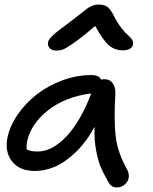

<svg xmlns="http://www.w3.org/2000/svg" viewBox="-20 -745 670 839"><path d="M226.1 -523.9Q207.5 -523.9 197.5 -534.4Q187.5 -544.9 189.9 -560.1Q192.4 -572.8 209.7 -589.4Q227.1 -606 288.1 -650.9Q307.1 -665 330.6 -683.8Q354 -702.6 362.5 -708.7Q371.1 -714.8 383.8 -720Q396.5 -725.1 411.1 -725.1Q435.5 -725.1 449.7 -714.6Q463.9 -704.1 478 -674.8Q492.7 -645.5 510.3 -623Q527.8 -600.6 539.1 -591.3Q550.3 -582 556.9 -571.8Q563.5 -561.5 561 -549.8Q559.1 -538.6 546.9 -531.7Q534.7 -524.9 518.1 -524.9Q482.4 -524.9 456.8 -546.1Q431.2 -567.4 396 -631.8Q338.4 -582 302.2 -557.1Q266.1 -532.2 253.7 -528.1Q241.2 -523.9 226.1 -523.9ZM132.8 2Q65.4 2 33 -39.3Q0.5 -80.6 12.2 -142.1Q22.5 -193.8 56.9 -243.9Q91.3 -293.9 140.1 -332Q189 -370.1 252 -393.6Q314.9 -417 378.9 -417Q413.1 -417 421.9 -397Q429.7 -398.9 436 -398.9Q460 -398.9 473.1 -380.4Q486.3 -361.8 483.9 -331.1Q477.1 -213.9 486.1 -144.8Q495.1 -75.7 536.1 -2.9Q544.9 14.2 542.5 31.2Q540 48.3 525.1 61.3Q510.3 74.2 490.2 74.2Q465.8 74.2 453.1 49.8Q431.6 11.7 420.4 -14.2Q409.2 -40 400.1 -86.9Q391.1 -133.8 393.1 -190.9Q356.9 -123.5 309.8 -78.9Q262.7 -34.2 219.2 -16.1Q175.8 2 132.8 2ZM98.1 -125Q95.2 -103.5 96.2 -92.8Q111.3 -83 143.1 -83Q206.5 -82 269.3 -147.9Q332 -213.9 378.9 -336.9Q263.7 -321.8 188.7 -262Q113.8 -202.1 98.1 -125Z"/></svg>

Font: Shantell Sans Irregular Bouncy
Style: Italic
Weight: 400
Italic angle: -11.31°
Designer: Stephen Nixon, Anya Danilova, Shantell Martin
Foundry: Arrow Type
Version: Version 1.006;[9816181b4]